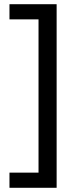

<svg xmlns="http://www.w3.org/2000/svg" viewBox="-20 -734 369 912"><path d="M25 86H163V-642H25V-714H249V158H25Z"/></svg>

Font: Noto Sans Khmer UI
Style: Regular
Weight: 400
Designer: Danh Hong and the Monotype Design Team
Foundry: Monotype Imaging Inc.
Version: Version 2.002